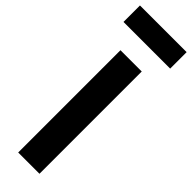

<svg xmlns="http://www.w3.org/2000/svg" viewBox="-351 -984 989 989"><g transform="rotate(45 144.0 -489.5)"><path d="M314 -859V-979H-26V-859ZM221 0V-745H66V0Z"/></g></svg>

Font: Plus Jakarta Sans ExtraBold
Style: Regular
Weight: 800
Designer: Gumpita Rahayu
Foundry: Tokotype
Version: Version 2.071;gftools[0.9.30]